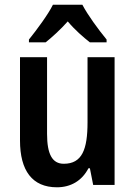

<svg xmlns="http://www.w3.org/2000/svg" viewBox="-20 -786 574 816"><path d="M330 -766H205C185 -725 136 -659 103 -618V-606H174C199 -626 236 -659 268 -695C298 -659 334 -628 362 -606H433V-618C397 -662 353 -722 330 -766ZM467 -543H352V-266C352 -151 329 -90 251 -90C202 -90 180 -131 180 -217V-543H65V-189C65 -61 117 10 222 10C280 10 328 -17 356 -71H362L376 0H467Z"/></svg>

Font: Noto Sans Sinhala UI Condensed SemiBold
Style: Regular
Weight: 600
Width: 3
Designer: Jelle Bosma - Monotype Design Team
Foundry: Monotype Imaging Inc.
Version: Version 2.006